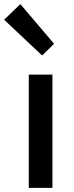

<svg xmlns="http://www.w3.org/2000/svg" viewBox="-53 -914 361 934"><path d="M87 0V-551H202V0ZM152 -644 -33 -818 46 -894 210 -701Z"/></svg>

Font: Noto Sans SC Medium
Style: Regular
Weight: 500
Designer: Ryoko NISHIZUKA  (kana, bopomofo & ideographs); Paul D. Hunt (Latin, Greek & Cyrillic); Sandoll Communications , Soo-you
Foundry: Adobe
Version: Version 2.004-H2;hotconv 1.0.118;makeotfexe 2.5.65603